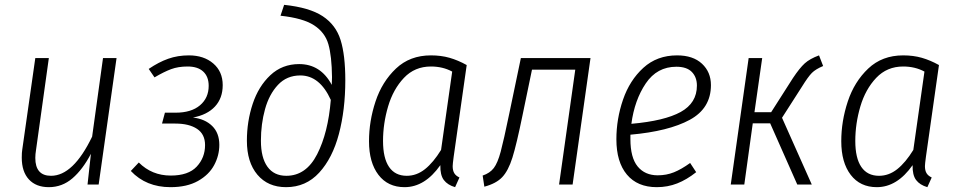

<svg xmlns="http://www.w3.org/2000/svg" viewBox="-20 -763 3960 794"><path d="M70 -111Q70 -133 72 -144L126 -523H182L129 -143Q126 -125 126 -110Q126 -36 191 -36Q283 -36 361 -198L406 -523H462L388 0H342L356 -127Q322 -62 279.5 -25.5Q237 11 182 11Q129 11 99.5 -21Q70 -53 70 -111Z M901 -411Q901 -357 869 -322.5Q837 -288 778 -277Q828 -271 857.5 -242Q887 -213 887 -164Q887 -120 865.5 -80Q844 -40 798.5 -14.5Q753 11 685 11Q584 11 521 -56L554 -91Q608 -37 686 -37Q759 -37 793.5 -74Q828 -111 828 -163Q828 -208 795 -230Q762 -252 705 -252H650L662 -297H706Q771 -297 807 -327.5Q843 -358 843 -408Q843 -446 820.5 -467Q798 -488 756 -488Q717 -488 687.5 -477Q658 -466 619 -443L595 -478Q636 -506 675.5 -520Q715 -534 761 -534Q823 -534 862 -500.5Q901 -467 901 -411Z M1001 -181Q1001 -261 1025 -333.5Q1049 -406 1098 -452Q1147 -498 1217 -498Q1306 -498 1352 -412L1353 -444Q1352 -531 1338 -580Q1324 -629 1278.5 -658.5Q1233 -688 1140 -698L1155 -743Q1260 -732 1314.5 -696Q1369 -660 1388.5 -597.5Q1408 -535 1408 -431Q1408 -309 1381.5 -209Q1355 -109 1300 -49Q1245 11 1163 11Q1088 11 1044.5 -40.5Q1001 -92 1001 -181ZM1348 -350Q1302 -451 1222 -451Q1166 -451 1129.5 -412Q1093 -373 1076 -311.5Q1059 -250 1059 -181Q1059 -111 1086 -73.5Q1113 -36 1164 -36Q1246 -36 1291.5 -125Q1337 -214 1348 -350Z M1910 -494 1856 -114Q1852 -84 1852 -76Q1852 -58 1858.5 -47Q1865 -36 1880 -29L1862 11Q1831 2 1815.5 -18.5Q1800 -39 1801 -80Q1737 11 1653 11Q1584 11 1545 -40Q1506 -91 1506 -179Q1506 -262 1533 -343.5Q1560 -425 1617.5 -479.5Q1675 -534 1762 -534Q1804 -534 1839 -524Q1874 -514 1910 -494ZM1564 -180Q1564 -109 1589 -72.5Q1614 -36 1662 -36Q1703 -36 1737.5 -63.5Q1772 -91 1804 -143L1850 -467Q1811 -488 1762 -488Q1695 -488 1650.5 -441Q1606 -394 1585 -323Q1564 -252 1564 -180Z M2348 0H2292L2359 -475H2180L2141 -287Q2116 -165 2099 -111Q2082 -57 2057 -30.5Q2032 -4 1983 9L1976 -37Q2006 -47 2022 -68Q2038 -89 2050.5 -135.5Q2063 -182 2086 -293L2134 -523H2422Z M2587 -206V-188Q2587 -111 2617 -74.5Q2647 -38 2700 -38Q2736 -38 2767 -50.5Q2798 -63 2834 -89L2859 -51Q2820 -20 2780.5 -4.5Q2741 11 2696 11Q2616 11 2572.5 -41Q2529 -93 2529 -187Q2529 -271 2556.5 -351Q2584 -431 2640.5 -482.5Q2697 -534 2780 -534Q2846 -534 2883 -499.5Q2920 -465 2920 -411Q2920 -315 2832.5 -267.5Q2745 -220 2587 -206ZM2591 -251Q2728 -263 2795 -300Q2862 -337 2862 -409Q2862 -444 2841 -465.5Q2820 -487 2777 -487Q2697 -487 2650.5 -418Q2604 -349 2591 -251Z M3384 -490Q3353 -477 3337.5 -461.5Q3322 -446 3296 -404L3214 -276L3337 0H3277L3165 -253H3093L3058 0H3002L3076 -523H3132L3100 -299H3169L3259 -440Q3287 -482 3308 -501Q3329 -520 3367 -534Z M3863 -494 3809 -114Q3805 -84 3805 -76Q3805 -58 3811.5 -47Q3818 -36 3833 -29L3815 11Q3784 2 3768.5 -18.5Q3753 -39 3754 -80Q3690 11 3606 11Q3537 11 3498 -40Q3459 -91 3459 -179Q3459 -262 3486 -343.5Q3513 -425 3570.5 -479.5Q3628 -534 3715 -534Q3757 -534 3792 -524Q3827 -514 3863 -494ZM3517 -180Q3517 -109 3542 -72.5Q3567 -36 3615 -36Q3656 -36 3690.5 -63.5Q3725 -91 3757 -143L3803 -467Q3764 -488 3715 -488Q3648 -488 3603.5 -441Q3559 -394 3538 -323Q3517 -252 3517 -180Z"/></svg>

Font: Fira Sans Condensed Light
Style: Italic
Weight: 300
Width: 3
Italic angle: -8°
Designer: Carrois Corporate & Edenspiekermann AG
Foundry: Carrois Corporate GbR & Edenspiekermann AG
Version: Version 4.203